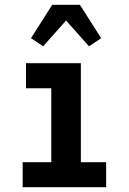

<svg xmlns="http://www.w3.org/2000/svg" viewBox="-20 -785 540 805"><path d="M75 0V-105H195V-415H89V-520H319V-105H425V0ZM353 -591 257 -699 161 -591 110 -625 199 -765H315L404 -625Q391 -616 378.5 -607.5Q366 -599 353 -591Z"/></svg>

Font: Iosevka SS18 Extrabold
Style: Regular
Weight: 800
Monospace: yes
Designer: Belleve Invis
Foundry: Belleve Invis
Version: Version 25.1.1; ttfautohint (v1.8.4)